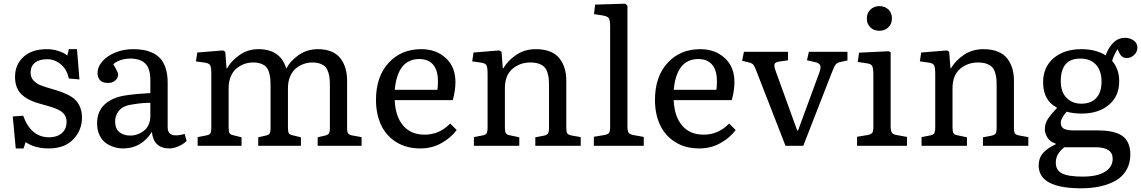

<svg xmlns="http://www.w3.org/2000/svg" viewBox="-20 -786 6152 1035"><path d="M64.9 14.2 48.8 -158.2 105 -162.1Q146.5 -45.9 245.1 -45.9Q287.1 -45.9 313 -67.9Q338.9 -89.8 338.9 -129.9Q338.9 -149.9 329.3 -165Q319.8 -180.2 303.7 -189.5Q287.6 -198.7 266.8 -205.8Q246.1 -212.9 222.9 -219Q199.7 -225.1 176.8 -232.4Q153.8 -239.7 133.1 -250.7Q112.3 -261.7 96.2 -276.9Q80.1 -292 70.6 -315.9Q61 -339.8 61 -371.1Q61 -437.5 106.4 -479.2Q151.9 -521 232.9 -521Q264.2 -521 294.4 -511.5Q324.7 -502 342.8 -486.8L351.1 -521H395L408.2 -357.9L351.1 -362.8Q340.8 -411.6 307.9 -439.2Q274.9 -466.8 234.9 -466.8Q192.4 -466.8 168.7 -448.2Q145 -429.7 145 -394Q145 -369.1 160.4 -352.3Q175.8 -335.4 200.2 -325.9Q224.6 -316.4 253.9 -308.3Q283.2 -300.3 312.7 -289.6Q342.3 -278.8 366.7 -263.4Q391.1 -248 406.5 -219.7Q421.9 -191.4 421.9 -151.9Q421.9 -83.5 374.8 -34.7Q327.6 14.2 243.2 14.2Q167 14.2 118.2 -20L106.9 14.2Z M643.6 14.2Q618.2 14.2 594.5 6.8Q570.8 -0.5 549.8 -15.6Q528.8 -30.8 516.1 -58.1Q503.4 -85.4 503.4 -121.1Q503.4 -185.1 544.2 -223.1Q585 -261.2 658.7 -272Q717.8 -280.8 790.5 -284.2V-352.1Q790.5 -416.5 763.2 -443.4Q735.8 -470.2 682.6 -470.2Q652.3 -470.2 627.2 -460.9Q602.1 -451.7 590.8 -439.9Q591.8 -438 596.9 -429.2Q602.1 -420.4 604.2 -416.3Q606.4 -412.1 610.1 -405Q613.8 -397.9 615.2 -392.8Q616.7 -387.7 616.7 -383.8Q616.7 -365.7 601.6 -352.3Q586.4 -338.9 562.5 -338.9Q532.7 -338.9 519.3 -353.5Q505.9 -368.2 505.9 -391.1Q505.9 -426.3 532.7 -456.3Q559.6 -486.3 603.8 -503.7Q647.9 -521 696.8 -521Q729.5 -521 756.1 -516.1Q782.7 -511.2 807.1 -498.8Q831.5 -486.3 847.9 -466.6Q864.3 -446.8 874 -414.8Q883.8 -382.8 883.8 -340.8V-100.1Q883.8 -37.6 975.6 -64L985.8 -25.9Q966.8 -7.3 940.2 3.4Q913.6 14.2 893.6 14.2Q807.6 14.2 798.8 -75.2Q742.2 14.2 643.6 14.2ZM681.6 -55.2Q694.8 -55.2 708.5 -58.1Q722.2 -61 737.1 -68.8Q752 -76.7 763.7 -88.1Q775.4 -99.6 783 -118.7Q790.5 -137.7 790.5 -161.1V-231.9Q747.6 -231.9 693.8 -223.1Q644.5 -216.3 622.6 -190.7Q600.6 -165 600.6 -131.8Q600.6 -92.3 623.5 -73.7Q646.5 -55.2 681.6 -55.2Z M1045.4 0V-46.9L1093.3 -56.2Q1102.5 -58.1 1108.2 -61.5Q1113.8 -64.9 1116 -72Q1118.2 -79.1 1118.7 -85Q1119.1 -90.8 1119.1 -104V-386.2Q1119.1 -421.4 1113.5 -433.1Q1107.9 -444.8 1085.4 -448.2L1036.1 -455.1L1043.5 -502.9L1182.1 -514.2L1194.3 -506.8L1201.2 -418H1204.1Q1227.5 -459 1272.2 -490Q1316.9 -521 1373 -521Q1492.2 -521 1523.4 -416Q1544.9 -458.5 1590.6 -489.7Q1636.2 -521 1693.4 -521Q1736.3 -521 1767.6 -507.6Q1798.8 -494.1 1816.7 -469.7Q1834.5 -445.3 1842.8 -415.8Q1851.1 -386.2 1851.1 -350.1V-96.2Q1851.1 -75.2 1856.7 -66.9Q1862.3 -58.6 1882.3 -55.2L1929.2 -46.9V0H1692.4V-45.9L1728 -54.2Q1747.1 -57.6 1752.7 -66.2Q1758.3 -74.7 1758.3 -96.2V-320.8Q1758.3 -345.2 1756.8 -361.8Q1755.4 -378.4 1749.8 -396.2Q1744.1 -414.1 1734.4 -424.8Q1724.6 -435.5 1706.8 -442.4Q1689 -449.2 1664.1 -449.2Q1639.6 -449.2 1616.9 -441.2Q1594.2 -433.1 1574.7 -417Q1555.2 -400.9 1543.7 -373.3Q1532.2 -345.7 1532.2 -310.1V-100.1Q1532.2 -77.6 1536.4 -69.1Q1540.5 -60.5 1556.2 -57.1L1602.1 -45.9V0H1372.1V-45.9L1408.2 -54.2Q1427.7 -57.6 1433.1 -65.9Q1438.5 -74.2 1438.5 -96.2V-320.8Q1438.5 -345.2 1437 -361.6Q1435.5 -377.9 1430.2 -396Q1424.8 -414.1 1415 -424.8Q1405.3 -435.5 1387.5 -442.4Q1369.6 -449.2 1344.2 -449.2Q1319.8 -449.2 1297.1 -441.2Q1274.4 -433.1 1254.9 -417Q1235.4 -400.9 1223.9 -373.3Q1212.4 -345.7 1212.4 -310.1V-100.1Q1212.4 -77.6 1217 -68.8Q1221.7 -60.1 1237.3 -57.1L1282.2 -45.9V0Z M2246.1 14.2Q2169.4 14.2 2114.5 -21Q2059.6 -56.2 2033.2 -114.5Q2006.8 -172.9 2006.8 -247.1Q2006.8 -373 2074.7 -447Q2142.6 -521 2251 -521Q2330.6 -521 2382.8 -473.4Q2435.1 -425.8 2435.1 -344.2Q2435.1 -297.9 2420.9 -246.1H2107.9Q2110.8 -159.7 2152.6 -109.9Q2194.3 -60.1 2269 -60.1Q2349.1 -60.1 2406.7 -120.1L2441.9 -85Q2410.6 -43 2359.4 -14.4Q2308.1 14.2 2246.1 14.2ZM2107.9 -301.8H2337.9Q2340.8 -321.3 2340.8 -348.1Q2340.8 -407.2 2314.7 -437.5Q2288.6 -467.8 2239.7 -467.8Q2211.9 -467.8 2189.9 -458Q2168 -448.2 2153.8 -432.4Q2139.6 -416.5 2129.6 -394Q2119.6 -371.6 2115 -349.6Q2110.4 -327.6 2107.9 -301.8Z M2534.7 0V-46.9L2582.5 -56.2Q2591.8 -58.1 2597.4 -61.5Q2603 -64.9 2605.2 -72Q2607.4 -79.1 2607.9 -85Q2608.4 -90.8 2608.4 -104V-386.2Q2608.4 -421.4 2602.8 -433.1Q2597.2 -444.8 2574.7 -448.2L2525.4 -455.1L2532.7 -502.9L2671.4 -514.2L2683.6 -506.8L2690.4 -418H2693.4Q2717.3 -459.5 2762.9 -490.2Q2808.6 -521 2868.7 -521Q2913.6 -521 2946.3 -507.6Q2979 -494.1 2997.3 -469.7Q3015.6 -445.3 3024.2 -415.8Q3032.7 -386.2 3032.7 -350.1V-96.2Q3032.7 -74.7 3038.1 -66.7Q3043.5 -58.6 3063.5 -55.2L3110.4 -46.9V0H2865.7V-45.9L2909.7 -54.2Q2928.2 -57.6 2933.8 -66.2Q2939.5 -74.7 2939.5 -96.2V-320.8Q2939.5 -345.2 2938 -361.8Q2936.5 -378.4 2930.7 -396.2Q2924.8 -414.1 2914.3 -424.8Q2903.8 -435.5 2885 -442.4Q2866.2 -449.2 2839.4 -449.2Q2782.2 -449.2 2741.9 -414.3Q2701.7 -379.4 2701.7 -310.1V-100.1Q2701.7 -77.6 2706.3 -68.8Q2710.9 -60.1 2726.6 -57.1L2779.3 -45.9V0Z M3181.2 0V-48.8L3238.3 -58.1Q3247.6 -59.6 3253.4 -62.7Q3259.3 -65.9 3262.5 -69.3Q3265.6 -72.8 3267.1 -79.8Q3268.6 -86.9 3268.8 -92.3Q3269 -97.7 3269 -108.9V-643.1Q3269 -676.8 3262 -687.7Q3254.9 -698.7 3226.1 -703.1L3182.1 -710L3188 -761.2L3351.1 -766.1L3362.3 -754.9V-105Q3362.3 -82 3368.2 -71.8Q3374 -61.5 3394 -58.1L3450.2 -47.9V0Z M3750 14.2Q3673.3 14.2 3618.4 -21Q3563.5 -56.2 3537.1 -114.5Q3510.7 -172.9 3510.7 -247.1Q3510.7 -373 3578.6 -447Q3646.5 -521 3754.9 -521Q3834.5 -521 3886.7 -473.4Q3939 -425.8 3939 -344.2Q3939 -297.9 3924.8 -246.1H3611.8Q3614.7 -159.7 3656.5 -109.9Q3698.2 -60.1 3772.9 -60.1Q3853 -60.1 3910.6 -120.1L3945.8 -85Q3914.6 -43 3863.3 -14.4Q3812 14.2 3750 14.2ZM3611.8 -301.8H3841.8Q3844.7 -321.3 3844.7 -348.1Q3844.7 -407.2 3818.6 -437.5Q3792.5 -467.8 3743.7 -467.8Q3715.8 -467.8 3693.8 -458Q3671.9 -448.2 3657.7 -432.4Q3643.6 -416.5 3633.5 -394Q3623.5 -371.6 3618.9 -349.6Q3614.3 -327.6 3611.8 -301.8Z M4214.4 0 4059.1 -398.9Q4048.3 -427.7 4041.5 -436.5Q4034.7 -445.3 4015.1 -450.2L3980.5 -458L3990.2 -506.8H4228V-460.9L4180.2 -454.1Q4159.7 -451.2 4155.5 -440.7Q4151.4 -430.2 4161.1 -403.8L4277.3 -83H4282.2L4397.5 -397Q4406.2 -422.9 4401.1 -434.3Q4396 -445.8 4374 -451.2L4330.1 -460.9L4340.3 -506.8H4548.3V-460L4511.2 -452.1Q4493.2 -448.7 4485.1 -438.7Q4477.1 -428.7 4465.3 -397.9L4310.1 0Z M4720.2 -620.1Q4690.9 -620.1 4671.9 -638.4Q4652.8 -656.7 4652.8 -686Q4652.8 -715.3 4671.9 -734.1Q4690.9 -752.9 4720.2 -752.9Q4750.5 -752.9 4769.3 -734.6Q4788.1 -716.3 4788.1 -687Q4788.1 -657.7 4769 -638.9Q4750 -620.1 4720.2 -620.1ZM4600.1 0V-48.8L4657.2 -58.1Q4666.5 -59.6 4672.4 -62.7Q4678.2 -65.9 4681.4 -69.3Q4684.6 -72.8 4686 -79.8Q4687.5 -86.9 4687.7 -92.3Q4688 -97.7 4688 -108.9V-381.8Q4688 -417.5 4681.9 -429.7Q4675.8 -441.9 4651.9 -444.8L4604 -452.1L4610.8 -502L4769 -509.8L4781.2 -504.9V-105Q4781.2 -82 4787.1 -71.8Q4793 -61.5 4813 -58.1L4869.1 -47.9V0Z M4947.8 0V-46.9L4995.6 -56.2Q5004.9 -58.1 5010.5 -61.5Q5016.1 -64.9 5018.3 -72Q5020.5 -79.1 5021 -85Q5021.5 -90.8 5021.5 -104V-386.2Q5021.5 -421.4 5015.9 -433.1Q5010.3 -444.8 4987.8 -448.2L4938.5 -455.1L4945.8 -502.9L5084.5 -514.2L5096.7 -506.8L5103.5 -418H5106.4Q5130.4 -459.5 5176 -490.2Q5221.7 -521 5281.7 -521Q5326.7 -521 5359.4 -507.6Q5392.1 -494.1 5410.4 -469.7Q5428.7 -445.3 5437.3 -415.8Q5445.8 -386.2 5445.8 -350.1V-96.2Q5445.8 -74.7 5451.2 -66.7Q5456.5 -58.6 5476.6 -55.2L5523.4 -46.9V0H5278.8V-45.9L5322.8 -54.2Q5341.3 -57.6 5346.9 -66.2Q5352.5 -74.7 5352.5 -96.2V-320.8Q5352.5 -345.2 5351.1 -361.8Q5349.6 -378.4 5343.8 -396.2Q5337.9 -414.1 5327.4 -424.8Q5316.9 -435.5 5298.1 -442.4Q5279.3 -449.2 5252.4 -449.2Q5195.3 -449.2 5155 -414.3Q5114.7 -379.4 5114.7 -310.1V-100.1Q5114.7 -77.6 5119.4 -68.8Q5124 -60.1 5139.6 -57.1L5192.4 -45.9V0Z M5808.1 229Q5579.1 229 5579.1 106Q5579.1 66.4 5602.1 39.6Q5625 12.7 5670.4 -7.8V-12.2Q5641.1 -21 5626.7 -43.9Q5612.3 -66.9 5612.3 -88.9Q5612.3 -117.7 5626.7 -141.6Q5641.1 -165.5 5677.2 -203.1V-206.1Q5603 -244.1 5603 -342.8Q5603 -424.3 5659.9 -472.7Q5716.8 -521 5810.1 -521Q5885.7 -521 5940.4 -487.8Q5955.1 -529.3 5981.4 -555.7Q6007.8 -582 6044.4 -582Q6071.3 -582 6091.3 -567.9Q6111.3 -553.7 6111.3 -528.8Q6111.3 -506.8 6093.8 -490Q6076.2 -473.1 6054.2 -473.1Q6027.3 -473.1 6014.2 -500L6004.4 -521Q5985.8 -492.7 5975.1 -458Q6013.2 -413.6 6013.2 -348.1Q6013.2 -267.1 5957.3 -220.5Q5901.4 -173.8 5811 -173.8Q5764.6 -173.8 5730 -184.1Q5698.2 -148.4 5698.2 -124Q5698.2 -101.1 5715.1 -92Q5731.9 -83 5768.1 -83H5896Q5927.2 -83 5951.4 -80.1Q5975.6 -77.1 5999.3 -68.8Q6022.9 -60.5 6038.6 -46.6Q6054.2 -32.7 6063.7 -9.3Q6073.2 14.2 6073.2 45.9Q6073.2 93.8 6052.7 129.6Q6032.2 165.5 5995.6 186.8Q5959 208 5911.9 218.5Q5864.7 229 5808.1 229ZM5809.1 -227.1Q5861.8 -227.1 5889.9 -258.1Q5918 -289.1 5918 -345.2Q5918 -403.8 5888.4 -437Q5858.9 -470.2 5803.2 -470.2Q5698.2 -470.2 5698.2 -348.1Q5698.2 -290.5 5729.2 -258.8Q5760.3 -227.1 5809.1 -227.1ZM5816.4 166Q5894.5 166 5936.3 140.1Q5978 114.3 5978 69.8Q5978 7.8 5885.3 7.8H5717.3Q5671.4 43 5671.4 90.8Q5671.4 131.8 5705.1 148.9Q5738.8 166 5816.4 166Z"/></svg>

Font: Literata Book
Style: Regular
Weight: 400
Designer: Latin by Veronika Burian and Jose Scaglione. Greek by Irene Vlachou. Cyrillic by Vera Evstafieva
Foundry: TypeTogether
Version: Version 2.003;PS 002.003;hotconv 1.0.88;makeotf.lib2.5.64775